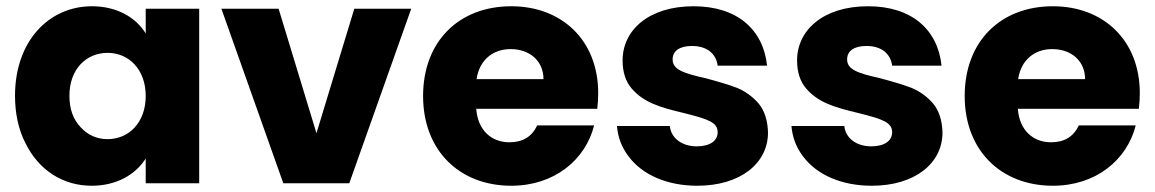

<svg xmlns="http://www.w3.org/2000/svg" viewBox="-20 -586 3693 614"><path d="M28 -280C28 -223 39 -172 61 -129C104 -41 182 8 273 8C352 8 413 -27 446 -79V0H617V-558H446V-479C414 -531 353 -566 274 -566C136 -566 28 -454 28 -280ZM202 -280C202 -365 256 -417 324 -417C392 -417 446 -364 446 -279C446 -194 392 -141 324 -141C290 -141 261 -154 238 -179C214 -204 202 -237 202 -280Z M886 0H1097L1295 -558H1113L992 -160L871 -558H688Z M1333 -279C1333 -104 1450 8 1615 8C1752 8 1852 -74 1880 -185H1698C1681 -149 1652 -131 1609 -131C1552 -131 1508 -169 1503 -238H1890C1892 -255 1893 -272 1893 -288C1893 -457 1777 -566 1615 -566C1448 -566 1333 -454 1333 -279ZM1504 -333C1513 -394 1556 -429 1613 -429C1673 -429 1718 -392 1718 -333Z M1990 -86C2034 -27 2113 8 2210 8C2348 8 2436 -64 2436 -162C2435 -201 2425 -232 2406 -255C2386 -278 2363 -294 2337 -305C2311 -315 2277 -325 2236 -336C2164 -352 2131 -364 2131 -396C2131 -423 2153 -439 2193 -439C2240 -439 2270 -415 2275 -376H2433C2421 -491 2338 -566 2198 -566C2054 -566 1971 -489 1971 -393C1971 -355 1981 -325 2000 -303C2039 -258 2089 -243 2169 -224C2244 -205 2275 -195 2275 -163C2275 -136 2251 -118 2208 -118C2161 -118 2126 -144 2122 -183H1953C1956 -147 1968 -115 1990 -86Z M2548 -86C2592 -27 2671 8 2768 8C2906 8 2994 -64 2994 -162C2993 -201 2983 -232 2964 -255C2944 -278 2921 -294 2895 -305C2869 -315 2835 -325 2794 -336C2722 -352 2689 -364 2689 -396C2689 -423 2711 -439 2751 -439C2798 -439 2828 -415 2833 -376H2991C2979 -491 2896 -566 2756 -566C2612 -566 2529 -489 2529 -393C2529 -355 2539 -325 2558 -303C2597 -258 2647 -243 2727 -224C2802 -205 2833 -195 2833 -163C2833 -136 2809 -118 2766 -118C2719 -118 2684 -144 2680 -183H2511C2514 -147 2526 -115 2548 -86Z M3065 -279C3065 -104 3182 8 3347 8C3484 8 3584 -74 3612 -185H3430C3413 -149 3384 -131 3341 -131C3284 -131 3240 -169 3235 -238H3622C3624 -255 3625 -272 3625 -288C3625 -457 3509 -566 3347 -566C3180 -566 3065 -454 3065 -279ZM3236 -333C3245 -394 3288 -429 3345 -429C3405 -429 3450 -392 3450 -333Z"/></svg>

Font: Poppins
Style: Bold
Weight: 700
Designer: Ninad Kale (Devanagari), Jonny Pinhorn (Latin)
Foundry: Indian Type Foundry
Version: 4.004